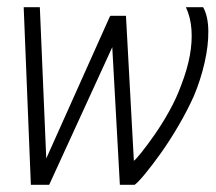

<svg xmlns="http://www.w3.org/2000/svg" viewBox="-20 -515 601 535"><path d="M314 0 288 -471H331L353 -67Q358 -70 374 -90Q390 -110 411 -140Q432 -170 452 -206Q472 -242 485 -278Q502 -322 509 -360.5Q516 -399 513.5 -433Q511 -467 498 -495H546Q560 -470 560.5 -429Q561 -388 550 -340Q539 -292 520 -247Q502 -207 477.5 -165Q453 -123 428 -88Q403 -53 383 -29Q363 -5 355 0ZM66 0 46 -495H91L112 0ZM76 0 287 -471 310 -421 117 0Z"/></svg>

Font: Alumni Sans Light
Style: Italic
Weight: 300
Italic angle: -8°
Version: Version 1.016